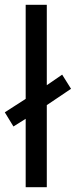

<svg xmlns="http://www.w3.org/2000/svg" viewBox="-29 -780 316 800"><path d="M78 0V-285L27 -253L-9 -312L78 -368V-760H166V-425L230 -469L267 -410L166 -342V0Z"/></svg>

Font: Noto Sans Thaana
Style: Regular
Weight: 400
Designer: Monotype Design Team
Foundry: Monotype Imaging Inc.
Version: Version 2.001